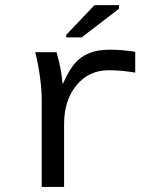

<svg xmlns="http://www.w3.org/2000/svg" viewBox="-20 -733 640 753"><path d="M510.3 -448.2Q455.6 -457.5 406.7 -457.5Q328.1 -457.5 279.8 -398.4Q231.4 -339.4 231.4 -248V0H143.6V-342.3Q143.6 -379.4 137 -429.7Q130.4 -480 118.2 -528.3H201.7Q221.2 -460.9 225.1 -406.2H227.5Q252 -460.9 275.4 -486.6Q298.8 -512.2 331.1 -525.1Q363.3 -538.1 409.7 -538.1Q460.4 -538.1 510.3 -529.8ZM239.7 -586.4V-596.2L350.6 -712.9H446.8V-698.7L300.3 -586.4Z"/></svg>

Font: Cousine
Style: Regular
Weight: 400
Monospace: yes
Designer: Steve Matteson
Foundry: Ascender Corporation
Version: Version 1.20